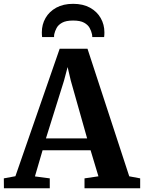

<svg xmlns="http://www.w3.org/2000/svg" viewBox="-42 -1008 770 1028"><path d="M40.5 -64.5 277.5 -747H426.5L650 -64L708.5 -53V0H410.5V-53L485 -64L443 -203.5H186L145 -63.5L224.5 -53V0H-21L-21.5 -53ZM424.5 -267 337 -576.5 320 -649 300.5 -575.5 204 -267ZM349.5 -987.5Q402.5 -987.5 440 -966.8Q477.5 -946 497.2 -911.2Q517 -876.5 517 -834.5Q517 -820.5 515.5 -809.5H452Q452 -812 451.8 -816.2Q451.5 -820.5 450.5 -825Q447 -841.5 438 -858.2Q429 -875 408.2 -886.5Q387.5 -898 349.5 -898Q311.5 -898 290.8 -886.5Q270 -875 261 -858Q252 -841 248.5 -825Q247.5 -820.5 247.5 -816.2Q247.5 -812 247.5 -809.5H183.5Q182 -820.5 182 -835Q182 -877 201.8 -911.5Q221.5 -946 259 -966.8Q296.5 -987.5 349.5 -987.5Z"/></svg>

Font: Merriweather Text Regular
Style: Bold
Weight: 700
Designer: Eben Sorkin
Foundry: Eben Sorkin
Version: Version 2.100; ttfautohint (v1.7.19-72a1) -l 8 -r 50 -G 200 